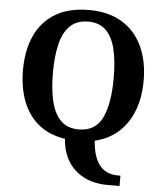

<svg xmlns="http://www.w3.org/2000/svg" viewBox="-62 -779 911 1073"><g transform="rotate(5 393.5 -242.5)"><path d="M577 240Q532 240 488.5 227Q445 214 409 185.5Q373 157 350 112Q327 67 322 4Q232 -10 173 -58.5Q114 -107 84.5 -184Q55 -261 55 -359Q55 -470 92.5 -552Q130 -634 205.5 -679.5Q281 -725 395 -725Q503 -725 578.5 -679.5Q654 -634 693 -551.5Q732 -469 732 -358Q732 -265 704 -191Q676 -117 622 -68Q568 -19 489 0Q493 55 506.5 90.5Q520 126 540 146Q560 166 584 174Q608 182 633 182H649V240ZM394 -55Q488 -55 526 -135Q564 -215 564 -358Q564 -454 547.5 -521.5Q531 -589 494 -624.5Q457 -660 395 -660Q333 -660 295 -624.5Q257 -589 240 -521.5Q223 -454 223 -358Q223 -263 240 -195Q257 -127 294.5 -91Q332 -55 394 -55Z"/></g></svg>

Font: Noto Serif Tamil
Style: Italic
Weight: 400
Italic angle: -12°
Designer: Indian Type Foundry, Tom Grace, and the Monotype Design Team
Foundry: Monotype Imaging Inc.
Version: Version 2.003